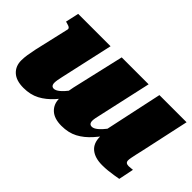

<svg xmlns="http://www.w3.org/2000/svg" viewBox="-75 -851 1170 1170"><g transform="rotate(45 510.0 -265.5)"><path d="M282 -201Q278 -183 275.5 -169Q273 -155 273 -143Q273 -135 275.5 -128.5Q278 -122 283 -118.5Q288 -115 296 -115Q312 -115 332.5 -132Q353 -149 376 -179Q399 -209 424 -247V-177Q387 -121 348.5 -78Q310 -35 265.5 -11.5Q221 12 162 12Q99 12 66.5 -18Q34 -48 34 -97Q34 -120 38 -146Q42 -172 49 -205L101 -431Q102 -437 98.5 -441.5Q95 -446 87.5 -449Q80 -452 69 -455L60 -457L79 -543H358ZM946 -234Q939 -204 934.5 -183.5Q930 -163 927.5 -149.5Q925 -136 925 -128Q925 -115 932 -109.5Q939 -104 953 -104Q963 -104 972 -105.5Q981 -107 987 -107L967 -9Q950 -6 928.5 -2.5Q907 1 883 3.5Q859 6 834 6Q772 6 737 -22.5Q702 -51 702 -108Q702 -112 702 -117Q702 -122 702 -129Q702 -136 702 -145L691 -132L779 -543H1013ZM610 -201Q606 -183 603 -169Q600 -155 600 -143Q600 -135 602.5 -128.5Q605 -122 610 -118.5Q615 -115 624 -115Q640 -115 660.5 -132Q681 -149 704 -179Q727 -209 751 -247L752 -177Q714 -121 676 -78Q638 -35 593.5 -11.5Q549 12 489 12Q427 12 394.5 -18Q362 -48 362 -97Q362 -113 363.5 -129.5Q365 -146 368.5 -165Q372 -184 376 -205L454 -543H686Z"/></g></svg>

Font: Roboto Serif Black
Style: Italic
Weight: 900
Italic angle: -10°
Version: Version 1.008